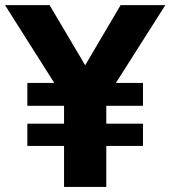

<svg xmlns="http://www.w3.org/2000/svg" viewBox="-31 -739 674 759"><path d="M389.2 0V-162.1H534.2V-250H389.2V-320.8H534.2V-411.1H427.2L622.6 -718.8H445.8L305.7 -481L165 -718.8H-11.2L183.6 -411.1H77.1V-320.8H222.2V-250H77.1V-162.1H222.2V0Z"/></svg>

Font: Winston ExtraBold
Style: Regular
Weight: 800
Designer: Vernon Adams, Kim Jin-seong, David Berlow, Cristiano Sobral
Foundry: The Winston Project Authors
Version: Version 3.004